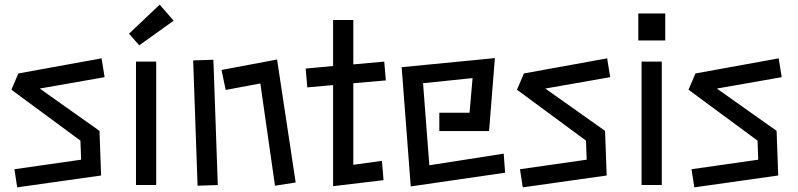

<svg xmlns="http://www.w3.org/2000/svg" viewBox="-20 -775 3433 826"><path d="M42 -47 329 -88 326 -170 29 -389 59 -459 417 -524 430 -443 151 -394 408 -212 415 -20 54 31Z M535 -630 667 -755 727 -686 579 -580ZM565 -510H652V21H565Z M1100 -416 951 -388 933 -474 1172 -519 1252 10 1163 24ZM811 -515 898 -518 917 21 830 24Z M1413 -409 1302 -399 1295 -480 1413 -491V-689H1500V-498L1633 -510L1640 -429L1500 -417V-66L1623 -83L1630 0L1413 26Z M1708 -486 2109 -525 2084 -211H1870V-290H2000L2013 -439L1800 -417L1827 -64L2147 -114L2153 -32L1747 27Z M2217 -47 2504 -88 2501 -170 2204 -389 2234 -459 2592 -524 2605 -443 2326 -394 2583 -212 2590 -20 2229 31Z M2726 -717H2842V-601H2726ZM2740 -510H2827V21H2740Z M2955 -47 3242 -88 3239 -170 2942 -389 2972 -459 3330 -524 3343 -443 3064 -394 3321 -212 3328 -20 2967 31Z"/></svg>

Font: Stick
Style: Regular
Weight: 400
Designer: Fontworks Inc.
Foundry: Fontworks Inc.
Version: Version 1.100